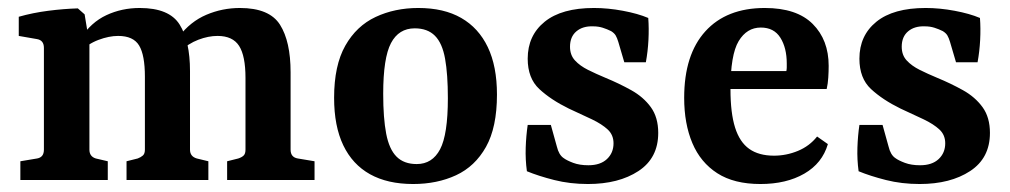

<svg xmlns="http://www.w3.org/2000/svg" viewBox="-20 -451 2531 481"><path d="M549 0V-47L577 -54Q586 -57 590.5 -61.5Q595 -66 595 -76V-256Q595 -311 579 -336Q563 -361 525 -361Q502 -361 477 -351.5Q452 -342 429 -321L428 -359Q457 -397 497 -414Q537 -431 581 -431Q655 -431 681.5 -389Q708 -347 708 -270V-76Q708 -57 726 -54L768 -47V0ZM31 0V-47L73 -54Q90 -57 90 -76V-331Q90 -350 73 -353L27 -361V-409Q62 -419 101 -424Q140 -429 175 -430L192 -415L204 -342V-76Q204 -59 220 -54L250 -47V0ZM297 0V-47L325 -54Q333 -57 338 -61.5Q343 -66 343 -76V-259Q343 -313 328.5 -337Q314 -361 276 -361Q253 -361 226.5 -351Q200 -341 181 -321L182 -355Q208 -395 246.5 -413Q285 -431 330 -431Q404 -431 430 -389.5Q456 -348 456 -273V-76Q456 -59 473 -54L502 -47V0Z M1102 -205Q1102 -265 1095 -304Q1088 -343 1069.5 -361.5Q1051 -380 1019 -380Q979 -380 959.5 -343Q940 -306 940 -216Q940 -155 947.5 -116Q955 -77 973.5 -58.5Q992 -40 1024 -40Q1063 -40 1082.5 -77Q1102 -114 1102 -205ZM817 -206Q817 -287 845 -336.5Q873 -386 921 -408.5Q969 -431 1028 -431Q1092 -431 1135.5 -406Q1179 -381 1202 -333Q1225 -285 1225 -214Q1225 -132 1197.5 -83Q1170 -34 1122.5 -12Q1075 10 1015 10Q951 10 907 -14.5Q863 -39 840 -87Q817 -135 817 -206Z M1300 -22Q1296 -51 1297 -81Q1298 -111 1302 -138H1360L1375 -84Q1380 -63 1392 -55Q1400 -49 1416 -43Q1432 -37 1454 -37Q1484 -37 1500.5 -52.5Q1517 -68 1517 -92Q1517 -113 1502.5 -126.5Q1488 -140 1463 -152Q1438 -164 1405 -179Q1360 -201 1331 -228Q1302 -255 1302 -304Q1302 -362 1344.5 -396.5Q1387 -431 1468 -431Q1503 -431 1540.5 -424Q1578 -417 1604 -406Q1606 -380 1604.5 -351Q1603 -322 1598 -295H1544L1529 -346Q1526 -356 1522.5 -362Q1519 -368 1511 -373Q1501 -378 1490 -381.5Q1479 -385 1466 -385Q1440 -386 1424 -372.5Q1408 -359 1408 -334Q1408 -313 1420.5 -299.5Q1433 -286 1453 -276Q1473 -266 1497 -256Q1531 -242 1561.5 -225Q1592 -208 1610.5 -182.5Q1629 -157 1629 -118Q1629 -55 1579.5 -22.5Q1530 10 1453 10Q1408 10 1368.5 0Q1329 -10 1300 -22Z M1694 -206Q1694 -314 1747 -372.5Q1800 -431 1896 -431Q1976 -431 2016 -391Q2056 -351 2056 -286Q2056 -272 2055 -256.5Q2054 -241 2051 -228H1773V-273H1950Q1951 -278 1951 -282Q1951 -286 1951 -292Q1951 -331 1935 -356.5Q1919 -382 1886 -382Q1851 -382 1830.5 -348Q1810 -314 1810 -227Q1810 -168 1821.5 -131.5Q1833 -95 1857 -78Q1881 -61 1919 -61Q1950 -61 1979 -73Q2008 -85 2027 -109L2054 -90Q2040 -42 1995 -16Q1950 10 1885 10Q1819 10 1777 -17Q1735 -44 1714.5 -92.5Q1694 -141 1694 -206Z M2131 -22Q2127 -51 2128 -81Q2129 -111 2133 -138H2191L2206 -84Q2211 -63 2223 -55Q2231 -49 2247 -43Q2263 -37 2285 -37Q2315 -37 2331.5 -52.5Q2348 -68 2348 -92Q2348 -113 2333.5 -126.5Q2319 -140 2294 -152Q2269 -164 2236 -179Q2191 -201 2162 -228Q2133 -255 2133 -304Q2133 -362 2175.5 -396.5Q2218 -431 2299 -431Q2334 -431 2371.5 -424Q2409 -417 2435 -406Q2437 -380 2435.5 -351Q2434 -322 2429 -295H2375L2360 -346Q2357 -356 2353.5 -362Q2350 -368 2342 -373Q2332 -378 2321 -381.5Q2310 -385 2297 -385Q2271 -386 2255 -372.5Q2239 -359 2239 -334Q2239 -313 2251.5 -299.5Q2264 -286 2284 -276Q2304 -266 2328 -256Q2362 -242 2392.5 -225Q2423 -208 2441.5 -182.5Q2460 -157 2460 -118Q2460 -55 2410.5 -22.5Q2361 10 2284 10Q2239 10 2199.5 0Q2160 -10 2131 -22Z"/></svg>

Font: Yrsa SemiBold
Style: Regular
Weight: 600
Version: Version 2.004